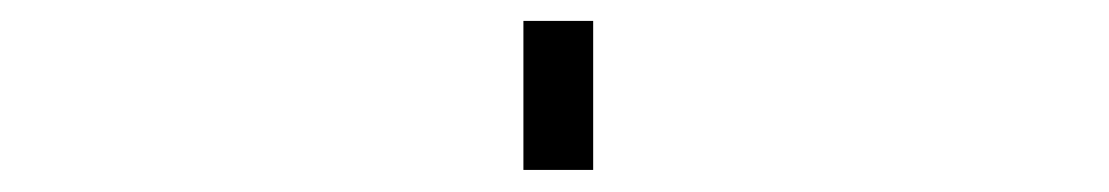

<svg xmlns="http://www.w3.org/2000/svg" viewBox="-20 -380 1040 180"><path d="M470.7 -220.7V-360.4H536.1V-220.7Z"/></svg>

Font: GenEi Gothic M Light
Style: Regular
Weight: 300
Designer: o_tamon (Modified); [Source Han Sans]
Ryoko NISHIZUKA  (kana & ideographs); Paul D. Hunt (Latin, Greek & Cyrillic); Wenl
Version: Version 1.1a;Original Version 1.004